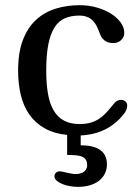

<svg xmlns="http://www.w3.org/2000/svg" viewBox="-20 -522 530 740"><path d="M421.9 -126Q433.1 -137.2 446.8 -137.2Q455.6 -137.2 462.9 -131.3Q470.2 -125.5 470.2 -116.2Q470.2 -98.1 457 -82Q395.5 -4.9 291 0V38.1Q392.1 38.1 392.1 111.8Q392.1 131.8 383.8 147.9Q375.5 164.1 360.6 175.3Q345.7 186.5 325.2 192.4Q304.7 198.2 280.8 198.2Q266.1 198.2 250.2 195.6Q234.4 192.9 220.9 187.5Q207.5 182.1 198.7 174.6Q189.9 167 189.9 157.2Q189.9 149.4 195.8 143.8Q201.7 138.2 210.9 138.2Q213.4 138.2 221.2 139.9Q229 141.6 238 143.6Q247.1 145.5 255.9 147.2Q264.6 148.9 269 148.9Q293.9 148.9 304.9 138.9Q315.9 128.9 315.9 115.2Q315.9 102.5 311.5 94.7Q307.1 86.9 297.9 82.5Q288.6 78.1 273.9 76.7Q259.3 75.2 238.8 75.2V-2Q187.5 -7.3 151.6 -27.8Q115.7 -48.3 93 -80.8Q70.3 -113.3 60.1 -156.2Q49.8 -199.2 49.8 -250Q49.8 -319.3 68.1 -367.4Q86.4 -415.5 118.7 -445.3Q150.9 -475.1 194.1 -488.5Q237.3 -502 287.1 -502Q321.3 -502 352.5 -493.2Q383.8 -484.4 407.5 -469.5Q431.2 -454.6 445.1 -435.3Q459 -416 459 -395Q459 -386.2 455.3 -378.9Q451.7 -371.6 445.8 -366.5Q439.9 -361.3 432.4 -358.6Q424.8 -356 417 -356Q395 -356 382.3 -366.5Q369.6 -377 362.8 -397.9Q357.4 -412.6 351.1 -424.3Q344.7 -436 335.4 -444.6Q326.2 -453.1 314 -457.5Q301.8 -461.9 285.2 -461.9Q254.4 -461.9 230.7 -451.9Q207 -441.9 190.9 -417.5Q174.8 -393.1 166.5 -352.3Q158.2 -311.5 158.2 -250Q158.2 -198.7 165 -159.9Q171.9 -121.1 187.3 -95.5Q202.6 -69.8 227.3 -56.9Q252 -43.9 287.1 -43.9Q310.5 -43.9 328.6 -49.1Q346.7 -54.2 360.8 -63.5Q375 -72.8 386.5 -84.7Q397.9 -96.7 409.2 -110.4Z"/></svg>

Font: Marmelad
Style: Regular
Weight: 400
Designer: Manvel Shmavonyan
Foundry: Cyreal (www.cyreal.org)
Version: Version 1.000